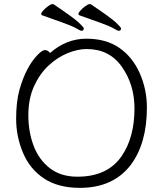

<svg xmlns="http://www.w3.org/2000/svg" viewBox="-20 -895 785 928"><path d="M222 -639Q301 -708 397 -708Q493 -708 557 -663.5Q621 -619 655.5 -541Q690 -463 690 -375Q690 -202 612 -98Q527 13 366 13Q261 13 192.5 -32.5Q124 -78 91 -157Q58 -236 58 -319.5Q58 -403 74 -461Q106 -573 162 -630Q184 -653 197.5 -653Q211 -653 222 -639ZM354 -41Q501 -41 569 -142Q630 -232 630 -371Q630 -485 569.5 -571.5Q509 -658 399 -658Q355 -658 305.5 -637.5Q256 -617 213.5 -577Q171 -537 144 -477Q117 -417 117 -337.5Q117 -258 142.5 -190.5Q168 -123 221 -82Q274 -41 354 -41ZM565 -758Q565 -746 553 -746Q549 -746 529.5 -757.5Q510 -769 462 -786Q414 -803 364 -821Q353 -826 366.5 -841.5Q380 -857 393.5 -866Q407 -875 412 -875H418Q515 -810 540 -786.5Q565 -763 565 -758ZM364 -821ZM385 -758Q385 -746 373 -746Q369 -746 349.5 -757.5Q330 -769 282 -786Q234 -803 184 -821Q173 -826 186.5 -841.5Q200 -857 213.5 -866Q227 -875 232 -875H238Q335 -810 360 -786.5Q385 -763 385 -758ZM184 -821Z"/></svg>

Font: LXGW WenKai Lite Light
Style: Regular
Weight: 300
Designer: LXGW / Fontworks Inc.
Foundry: LXGW / Fontworks Inc.
Version: Version 1.511; March 25, 2025